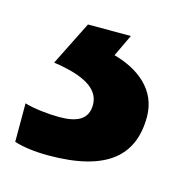

<svg xmlns="http://www.w3.org/2000/svg" viewBox="-56 -49 322 337"><g transform="rotate(15 105.0 120.0)"><path d="M208 130C208 80 169 52 125 40L144 0H66L26 80C82 88 111 105 111 134C111 161 91 170 59 170C39 170 12 167 -4 162V232C12 237 33 240 58 240C165 240 208 200 208 130Z"/></g></svg>

Font: Noto Sans Kayah Li SemiBold
Style: Regular
Weight: 600
Designer: Monotype Design Team, Sérgio Martins
Foundry: Monotype Imaging Inc.
Version: Version 2.002